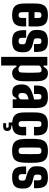

<svg xmlns="http://www.w3.org/2000/svg" viewBox="1218 -1868 850 3326"><g transform="rotate(90 1643.0 -205.0)"><path d="M291 -233H437Q438 -228 438.5 -206.5Q439 -185 438 -168Q434 -73 388.5 -31.5Q343 10 244 10Q141 10 94 -31.5Q47 -73 42 -168Q41 -185 40.5 -220.5Q40 -256 40 -297.5Q40 -339 40.5 -375Q41 -411 42 -430Q49 -527 95.5 -568.5Q142 -610 242 -610Q343 -610 388.5 -569.5Q434 -529 438 -436Q439 -425 439 -397.5Q439 -370 439 -336.5Q439 -303 437 -275H190Q190 -243 190.5 -212Q191 -181 192 -152Q193 -125 205 -113.5Q217 -102 244 -102Q268 -102 279 -113.5Q290 -125 291 -152Q293 -177 291 -233ZM242 -498Q216 -498 204.5 -487.5Q193 -477 192 -453Q191 -435 191 -416.5Q191 -398 190 -378H292Q292 -405 291.5 -427Q291 -449 291 -453Q290 -477 278.5 -487.5Q267 -498 242 -498Z M688 10Q591 10 549.5 -31.5Q508 -73 503 -168Q502 -185 502.5 -206.5Q503 -228 504 -233H635Q633 -177 635 -152Q637 -125 650.5 -113.5Q664 -102 688 -102Q719 -102 733 -113.5Q747 -125 747 -152V-184Q747 -199 739.5 -210Q732 -221 715 -225L644 -245Q577 -265 538 -300Q499 -335 499 -401V-429Q499 -526 543 -568Q587 -610 695 -610Q793 -610 834 -569.5Q875 -529 879 -436Q880 -420 879.5 -397Q879 -374 878 -369H742Q743 -378 743 -395.5Q743 -413 743 -429.5Q743 -446 742 -453Q741 -477 730.5 -487.5Q720 -498 695 -498Q668 -498 657 -487.5Q646 -477 645 -453Q644 -442 644 -433.5Q644 -425 644 -414Q644 -395 651 -382Q658 -369 681 -364L743 -349Q813 -333 849 -297Q885 -261 885 -192V-164Q885 -71 839.5 -30.5Q794 10 688 10Z M965 200V-600H1115V-535H1136Q1157 -571 1180 -590.5Q1203 -610 1250 -610Q1312 -610 1347 -571Q1382 -532 1386 -441Q1387 -417 1387.5 -379.5Q1388 -342 1388 -300Q1388 -258 1387.5 -220.5Q1387 -183 1386 -159Q1382 -68 1343 -29Q1304 10 1242 10Q1209 10 1184 -7.5Q1159 -25 1136 -65H1115V200ZM1180 -99Q1203 -99 1219 -110.5Q1235 -122 1236 -146Q1239 -185 1239.5 -240.5Q1240 -296 1239.5 -353.5Q1239 -411 1236 -454Q1235 -478 1224 -489.5Q1213 -501 1190 -501Q1170 -501 1147 -489.5Q1124 -478 1115 -458V-142Q1126 -119 1141 -109Q1156 -99 1180 -99Z M1579 8Q1512 8 1481 -24.5Q1450 -57 1443 -136Q1441 -158 1443 -180Q1448 -242 1482.5 -277Q1517 -312 1598 -341Q1625 -351 1650 -357.5Q1675 -364 1703 -371V-448Q1702 -472 1692.5 -485Q1683 -498 1654 -498Q1629 -498 1620 -487.5Q1611 -477 1609 -453Q1609 -446 1608.5 -429.5Q1608 -413 1608.5 -395.5Q1609 -378 1609 -369H1463Q1462 -374 1461.5 -397Q1461 -420 1462 -436Q1465 -497 1484 -535Q1503 -573 1545 -591.5Q1587 -610 1658 -610Q1733 -610 1774 -589.5Q1815 -569 1832.5 -525.5Q1850 -482 1852 -412L1851 0H1701V-65H1682Q1664 -27 1641.5 -9.5Q1619 8 1579 8ZM1642 -99Q1662 -99 1677 -110Q1692 -121 1702 -139V-275Q1664 -267 1637 -255Q1611 -243 1602 -223.5Q1593 -204 1591 -180Q1590 -162 1591 -148Q1596 -99 1642 -99Z M1929 -168Q1928 -185 1927.5 -220.5Q1927 -256 1927 -297.5Q1927 -339 1927.5 -375Q1928 -411 1929 -430Q1936 -527 1982.5 -568.5Q2029 -610 2129 -610Q2230 -610 2275.5 -569.5Q2321 -529 2325 -436Q2326 -420 2325.5 -397Q2325 -374 2324 -369H2178Q2179 -378 2179 -395.5Q2179 -413 2179 -429.5Q2179 -446 2178 -453Q2177 -477 2165.5 -487.5Q2154 -498 2129 -498Q2103 -498 2091.5 -487.5Q2080 -477 2079 -453Q2077 -382 2077 -302Q2077 -222 2079 -152Q2080 -125 2092 -113.5Q2104 -102 2131 -102Q2155 -102 2166 -113.5Q2177 -125 2178 -152Q2180 -177 2178 -233H2324Q2325 -228 2325.5 -206.5Q2326 -185 2325 -168Q2321 -73 2275.5 -31.5Q2230 10 2131 10Q2028 10 1981 -31.5Q1934 -73 1929 -168ZM2169 166Q2131 166 2107 158L2119 112Q2136 115 2169 115Q2193 115 2193 95Q2193 70 2169 70H2108L2101 63V-10H2153V24H2169Q2207 24 2228 42Q2249 60 2249 95Q2249 129 2228 147.5Q2207 166 2169 166Z M2593 10Q2520 10 2476 -10Q2432 -30 2411.5 -74Q2391 -118 2387 -191Q2386 -208 2385.5 -237Q2385 -266 2385 -299Q2385 -332 2385.5 -361.5Q2386 -391 2387 -410Q2391 -482 2411.5 -526Q2432 -570 2475.5 -590Q2519 -610 2593 -610Q2668 -610 2711 -589.5Q2754 -569 2774 -525Q2794 -481 2798 -410Q2799 -393 2799.5 -364Q2800 -335 2800 -302Q2800 -269 2799.5 -239.5Q2799 -210 2798 -191Q2794 -120 2774 -75.5Q2754 -31 2711 -10.5Q2668 10 2593 10ZM2593 -102Q2622 -102 2634.5 -115Q2647 -128 2648 -153Q2650 -222 2650 -300.5Q2650 -379 2648 -448Q2647 -472 2634.5 -485Q2622 -498 2593 -498Q2539 -498 2537 -448Q2535 -379 2535 -300Q2535 -221 2537 -153Q2539 -102 2593 -102Z M3049 10Q2952 10 2910.5 -31.5Q2869 -73 2864 -168Q2863 -185 2863.5 -206.5Q2864 -228 2865 -233H2996Q2994 -177 2996 -152Q2998 -125 3011.5 -113.5Q3025 -102 3049 -102Q3080 -102 3094 -113.5Q3108 -125 3108 -152V-184Q3108 -199 3100.5 -210Q3093 -221 3076 -225L3005 -245Q2938 -265 2899 -300Q2860 -335 2860 -401V-429Q2860 -526 2904 -568Q2948 -610 3056 -610Q3154 -610 3195 -569.5Q3236 -529 3240 -436Q3241 -420 3240.5 -397Q3240 -374 3239 -369H3103Q3104 -378 3104 -395.5Q3104 -413 3104 -429.5Q3104 -446 3103 -453Q3102 -477 3091.5 -487.5Q3081 -498 3056 -498Q3029 -498 3018 -487.5Q3007 -477 3006 -453Q3005 -442 3005 -433.5Q3005 -425 3005 -414Q3005 -395 3012 -382Q3019 -369 3042 -364L3104 -349Q3174 -333 3210 -297Q3246 -261 3246 -192V-164Q3246 -71 3200.5 -30.5Q3155 10 3049 10Z"/></g></svg>

Font: Big Shoulders Display Black
Style: Regular
Weight: 900
Designer: Patric King
Foundry: XO Type Co
Version: Version 1.000; ttfautohint (v1.8.2)